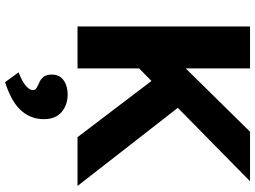

<svg xmlns="http://www.w3.org/2000/svg" viewBox="-148 -592 1034 779"><g transform="rotate(90 369.5 -203.0)"><path d="M418 -407 735 0H537L309 -300L258 -250V0H88V-700H258V-439L515 -700H716ZM274 239Q288 234 304.5 225.5Q321 217 333.5 205Q346 193 346 181Q346 173 340.5 168.5Q335 164 322 158Q301 150 292 137.5Q283 125 283 105Q283 73 306 56.5Q329 40 364 40Q406 40 435 64.5Q464 89 464 137Q464 166 453.5 190.5Q443 215 423.5 234.5Q404 254 376 268.5Q348 283 314 294Z"/></g></svg>

Font: Mach
Style: Bold
Weight: 700
Version: Version 1.002